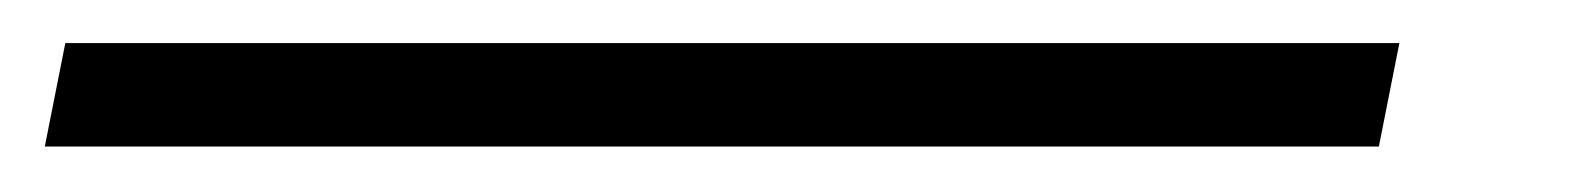

<svg xmlns="http://www.w3.org/2000/svg" viewBox="-95 41 715 87"><path d="M-74.7 107.4 -65.4 60.5H539.1L529.8 107.4Z"/></svg>

Font: Liberation Mono
Style: Italic
Weight: 400
Italic angle: -12°
Monospace: yes
Designer: Steve Matteson
Foundry: Ascender Corporation
Version: Version 2.1.5